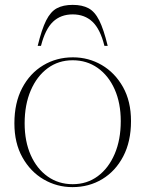

<svg xmlns="http://www.w3.org/2000/svg" viewBox="-20 -757 596 787"><path d="M277 10Q213.5 10 159.2 -21.5Q105 -53 72 -111.8Q39 -170.5 39 -251.5Q39 -335.5 70.8 -396Q102.5 -456.5 157 -489.2Q211.5 -522 279 -522Q343 -522 397 -490.5Q451 -459 484 -400.5Q517 -342 517 -260.5Q517 -177 485.2 -116.2Q453.5 -55.5 399.2 -22.8Q345 10 277 10ZM278 -2Q336.5 -2 380.8 -34.8Q425 -67.5 450 -125.8Q475 -184 475 -260.5Q475 -334.5 450 -390.8Q425 -447 380.5 -478.5Q336 -510 278 -510Q219.5 -510 175.2 -477.2Q131 -444.5 106 -386.2Q81 -328 81 -251.5Q81 -177.5 106 -121.2Q131 -65 175.5 -33.5Q220 -2 278 -2ZM278 -698Q229 -698 197.2 -667.8Q165.5 -637.5 148 -569H134.5Q151 -637 169.2 -673.2Q187.5 -709.5 213.2 -723.2Q239 -737 278 -737Q317 -737 342.8 -723.2Q368.5 -709.5 386.8 -673.2Q405 -637 421.5 -569H408Q391 -637.5 359 -667.8Q327 -698 278 -698Z"/></svg>

Font: Newsreader 72pt ExtraLight
Style: Regular
Weight: 275
Designer: Hugues Gentile
Foundry: Production Type
Version: Version 1.003; ttfautohint (v1.8.3)